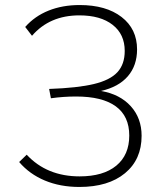

<svg xmlns="http://www.w3.org/2000/svg" viewBox="-20 -731 650 762"><path d="M542 -192Q542 -98 476 -43.5Q410 11 295 11Q219 11 158 -14.5Q97 -40 56 -88L86 -117Q166 -31 296 -31Q390 -31 441.5 -73.5Q493 -116 493 -193Q493 -270 439.5 -309Q386 -348 282 -348Q232 -348 182 -341L175 -378Q288 -382 352.5 -397.5Q417 -413 446 -444.5Q475 -476 475 -529Q475 -595 427 -632.5Q379 -670 295 -670Q177 -670 107 -589L80 -624Q118 -667 173 -689Q228 -711 296 -711Q401 -711 462.5 -663.5Q524 -616 524 -535Q524 -471 487.5 -428.5Q451 -386 381 -370Q456 -357 499 -309.5Q542 -262 542 -192Z"/></svg>

Font: KoHo Light
Style: Regular
Weight: 300
Version: Version 1.000; ttfautohint (v1.6)